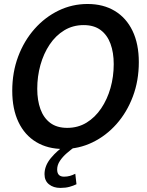

<svg xmlns="http://www.w3.org/2000/svg" viewBox="-20 -734 738 964"><path d="M298.5 14Q219.5 14 161.8 -20.8Q104 -55.5 72.8 -121Q41.5 -186.5 41.5 -278Q41.5 -371 71.2 -450.2Q101 -529.5 153.5 -588.8Q206 -648 274.2 -681Q342.5 -714 419.5 -714Q498.5 -714 556.2 -679.2Q614 -644.5 645.5 -579Q677 -513.5 677 -422Q677 -329 647.2 -249.8Q617.5 -170.5 565 -111.2Q512.5 -52 444 -19Q375.5 14 298.5 14ZM317.5 -92Q371.5 -92 414.5 -118.2Q457.5 -144.5 488 -189.8Q518.5 -235 534.8 -292.2Q551 -349.5 551 -412Q551 -470 534.8 -514.2Q518.5 -558.5 485.2 -583.2Q452 -608 400 -608Q346 -608 302.8 -581.8Q259.5 -555.5 229.2 -510.2Q199 -465 183 -407.8Q167 -350.5 167 -288Q167 -230.5 183 -186.2Q199 -142 232.2 -117Q265.5 -92 317.5 -92ZM308 -5 360 0Q337.5 16 316 34.5Q294.5 53 280.8 73.8Q267 94.5 267 117Q267 153 301.5 153Q317.5 153 330.8 149.2Q344 145.5 358 138.5L364 191Q349 198.5 329 204Q309 209.5 283 209.5Q248.5 209.5 226 191.5Q203.5 173.5 203.5 140.5Q203.5 98 235.5 59.5Q267.5 21 308 -5Z"/></svg>

Font: Cabin SemiCondensedSemiBold
Style: Italic
Weight: 600
Width: 4
Italic angle: -10°
Designer: Pablo Impallari
Foundry: Pablo Impallari. http://www.impallari.com Igino Marini. http://www.ikern.com
Version: Version 3.001